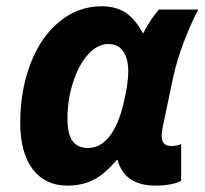

<svg xmlns="http://www.w3.org/2000/svg" viewBox="-20 -576 646 606"><path d="M433.1 -472.2Q442.4 -492.2 456.8 -513.4Q471.2 -534.7 481.9 -545.9H606Q584 -505.4 561.3 -446.5Q538.6 -387.7 525.9 -329.1L493.2 -172.9Q490.2 -158.2 490.2 -147Q490.2 -115.2 520 -115.2Q537.6 -115.2 551.8 -121.1V-4.9Q521 9.8 471.2 9.8Q373 9.8 351.1 -70.8H348.1Q308.6 -24.4 273.2 -7.3Q237.8 9.8 192.9 9.8Q122.1 9.8 83 -42.2Q43.9 -94.2 43.9 -188Q43.9 -291.5 76.7 -376.2Q109.4 -460.9 168.5 -508.5Q227.5 -556.2 300.8 -556.2Q344.2 -556.2 374.8 -537.1Q405.3 -518.1 430.2 -472.2ZM257.8 -108.9Q295.4 -108.9 323.7 -143.3Q352.1 -177.7 368.4 -243.4Q384.8 -309.1 384.8 -351.1Q384.8 -390.1 369.1 -413.6Q353.5 -437 321.8 -437Q287.1 -437 257.6 -403.8Q228 -370.6 210.4 -315.7Q192.9 -260.7 192.9 -202.1Q192.9 -153.8 208.7 -131.3Q224.6 -108.9 257.8 -108.9Z"/></svg>

Font: Zoram GWebM
Style: Bold Italic
Weight: 700
Italic angle: -12°
Foundry: Ascender Corporation
Version: Version 1.000